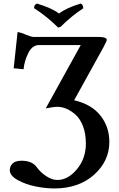

<svg xmlns="http://www.w3.org/2000/svg" viewBox="-20 -854 672 1082"><path d="M171.9 -808.1Q171.9 -827.1 188 -834Q273.9 -808.1 312 -777.8Q356.9 -811 435.1 -834Q449.2 -828.1 449.2 -807.1Q385.3 -766.1 321.8 -703.1L308.1 -698.2Q246.1 -760.3 171.9 -808.1ZM532.2 -646Q582 -646 582 -628.9Q582 -624 562 -585.9L397.9 -289.1Q496.1 -266.1 546.1 -202.6Q596.2 -139.2 596.2 -54.2Q596.2 53.7 510 130.9Q423.8 208 285.2 208Q238.3 208 182.1 197Q126 186 80.6 161.1Q35.2 136.2 35.2 105Q35.2 83 51 67.4Q66.9 51.8 101.1 51.8Q161.1 51.8 187 87.9Q209 118.7 241.5 139.4Q273.9 160.2 303.2 160.2Q363.3 160.2 413.6 99.6Q463.9 39.1 463.9 -44.9Q463.9 -100.1 448 -142.1Q432.1 -184.1 406.5 -207Q380.9 -230 355 -241Q329.1 -252 304.2 -252Q282.2 -252 237.8 -243.2L435.1 -600.1H198.2Q161.1 -599.1 139.2 -554.4Q117.2 -509.8 112.8 -463.9L57.1 -469.2L79.1 -673.8Q92.3 -670.9 100.6 -668.5Q108.9 -666 112.1 -664.6Q115.2 -663.1 118.7 -661.6Q122.1 -660.2 124 -659.2Q157.2 -646 168 -646Z"/></svg>

Font: Linux Libertine
Style: Bold
Weight: 700
Designer: Philipp H. Poll
Foundry: Philipp H. Poll
Version: Version 5.0.3